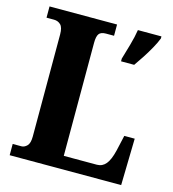

<svg xmlns="http://www.w3.org/2000/svg" viewBox="-107 -802 800 890"><g transform="rotate(15 293.0 -357.0)"><path d="M21 0V-54H63Q77 -54 89.5 -66.5Q102 -79 102 -111V-601Q102 -635 89 -647.5Q76 -660 57 -660H21V-714H345V-660H306Q282 -660 273 -647.5Q264 -635 264 -604V-62H423Q449 -62 466 -82.5Q483 -103 494 -149L511 -224H561L556 0ZM407 -567Q416 -597 428 -639Q440 -681 445 -714H558V-704Q550 -683 535 -656Q520 -629 502.5 -602Q485 -575 470 -554H407Z"/></g></svg>

Font: Noto Serif Thai Condensed ExtraBold
Style: Regular
Weight: 800
Width: 3
Designer: Monotype Design Team
Foundry: Monotype Imaging Inc.
Version: Version 2.002; ttfautohint (v1.8.4.7-5d5b)